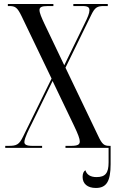

<svg xmlns="http://www.w3.org/2000/svg" viewBox="-20 -734 577 953"><path d="M6 0H189V-10H141C110 -10 101 -17 101 -29C101 -49 126 -97 136 -117L241 -332L347 -111C368 -67 376 -45 376 -32C376 -17 367 -10 332 -10H305V0H519V72C519 125 503 145 459 145C428 145 410 132 404 111C395 116 390 128 390 144C390 178 414 199 456 199C509 199 529 165 529 81V-10H524C497 -10 487 -17 467 -60L305 -398L432 -658C451 -698 463 -704 496 -704H515V-714H344V-704H389C417 -704 424 -697 424 -683C424 -668 415 -647 400 -617L299 -410L200 -617C186 -647 176 -670 176 -684C176 -698 186 -704 218 -704H245V-714H19V-704H26C56 -704 66 -697 87 -654L236 -344L95 -57C75 -16 63 -10 22 -10H6Z"/></svg>

Font: Noto Serif Display ExtraCondensed
Style: Regular
Weight: 400
Width: 2
Designer: Monotype Design Team
Foundry: Monotype Imaging Inc.
Version: Version 2.009